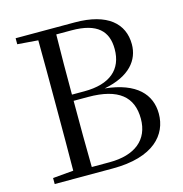

<svg xmlns="http://www.w3.org/2000/svg" viewBox="-107 -827 885 926"><g transform="rotate(-15 335.0 -364.0)"><path d="M53 -698 156 -690C157 -591 157 -492 157 -393V-340C157 -238 157 -138 156 -39L53 -30V0H343C548 0 626 -94 626 -198C626 -294 561 -367 405 -383C535 -408 587 -477 587 -555C587 -658 512 -728 348 -728H53ZM245 -364H317C469 -364 536 -306 536 -197C536 -91 462 -33 336 -33H247C245 -134 245 -238 245 -364ZM247 -695H323C452 -695 501 -643 501 -554C501 -453 436 -395 307 -395H245C245 -499 245 -598 247 -695Z"/></g></svg>

Font: Source Han Serif CN
Style: Regular
Weight: 400
Designer: Ryoko NISHIZUKA 西塚涼子 (kana & ideographs); Frank Grießhammer (Latin, Greek & Cyrillic); Wenlong ZHANG 张文龙 (bopomofo); San
Foundry: Adobe
Version: Version 2.003;hotconv 1.1.1;makeotfexe 2.6.0